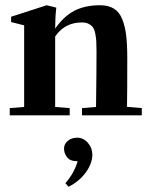

<svg xmlns="http://www.w3.org/2000/svg" viewBox="-20 -445 580 741"><path d="M17.6 0V-27.8L73.2 -32.2V-347.2L22.9 -359.9V-380.4L160.2 -424.8L197.3 -415.5Q192.9 -378.9 192.9 -334.5Q226.1 -382.3 267.3 -403.6Q308.6 -424.8 366.2 -424.8Q398.4 -424.8 419.7 -411.6Q440.9 -398.4 451.9 -370.6Q462.9 -342.8 467 -308.1Q471.2 -273.4 471.2 -221.7Q471.2 -94.2 470.2 -32.7L527.3 -27.8V0H296.4V-27.8L350.6 -32.2Q352.5 -171.9 352.5 -246.6Q352.5 -271 351.6 -286.4Q350.6 -301.8 347.4 -316.9Q344.2 -332 338.1 -340.1Q332 -348.1 321.5 -353.3Q311 -358.4 295.9 -358.4Q230 -358.4 192.9 -304.2V-32.2L249 -27.8V0ZM244.6 275.9 232.4 261.7Q265.1 225.6 279.8 177.2H278.3Q250.5 177.2 238.8 161.9Q227.1 146.5 227.1 128.4Q227.1 110.8 241.7 98.6Q256.3 86.4 278.3 86.4Q301.8 86.4 319.1 106.2Q336.4 126 336.4 151.4Q336.4 185.5 311.3 220.2Q286.1 254.9 244.6 275.9Z"/></svg>

Font: Elstob 18pt
Style: Bold
Weight: 700
Designer: Peter S. Baker
Version: Version 1.015